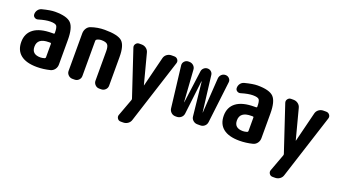

<svg xmlns="http://www.w3.org/2000/svg" viewBox="-63 -1046 3127 1782"><g transform="rotate(20 1500.0 -155.0)"><path d="M309.6 -103.5V-236.3Q309.6 -245.1 300.8 -245.1H285.2Q174.8 -245.1 174.8 -160.2Q174.8 -85 259.8 -85Q277.3 -85 300.8 -91.8Q309.6 -95.7 309.6 -103.5ZM245.1 -530.3Q362.3 -530.3 403.8 -487.8Q445.3 -445.3 445.3 -325.2V-82Q445.3 -55.7 430.2 -34.7Q415 -13.7 390.6 -6.8Q324.2 9.8 259.8 9.8Q154.3 9.8 99.6 -33.7Q44.9 -77.1 44.9 -160.2Q44.9 -244.1 105.5 -289.6Q166 -335 285.2 -335H300.8Q309.6 -335 309.6 -343.8V-344.7Q309.6 -396.5 297.4 -413.1Q285.2 -429.7 235.4 -429.7Q190.4 -429.7 119.1 -408.2Q101.6 -403.3 85.9 -413.6Q70.3 -423.8 70.3 -443.4Q70.3 -466.8 84 -485.4Q97.7 -503.9 120.1 -509.8Q200.2 -530.3 245.1 -530.3Z M735.4 -530.3Q865.2 -530.3 907.7 -492.2Q950.2 -454.1 950.2 -339.8V-56.6Q950.2 -33.2 933.1 -16.6Q916 0 892.6 0H872.1Q848.6 0 832 -17.1Q815.4 -34.2 815.4 -56.6V-349.6Q815.4 -395.5 799.8 -412.6Q784.2 -429.7 740.2 -429.7Q714.8 -429.7 694.3 -418Q687.5 -414.1 686.5 -404.3V-56.6Q686.5 -33.2 669.9 -16.6Q653.3 0 629.9 0H607.4Q584 0 566.9 -17.1Q549.8 -34.2 549.8 -56.6V-427.7Q549.8 -455.1 564 -477.5Q578.1 -500 601.6 -507.8Q666 -530.3 735.4 -530.3Z M1425.8 -519.5Q1447.3 -519.5 1460 -502.9Q1472.7 -486.3 1465.8 -465.8L1262.7 166Q1255.9 190.4 1235.4 205.1Q1214.8 219.7 1189.5 219.7H1165Q1143.6 219.7 1132.3 202.6Q1121.1 185.5 1127.9 167L1190.4 -2Q1193.4 -9.8 1190.4 -17.6L1041 -465.8Q1034.2 -485.4 1046.4 -502.4Q1058.6 -519.5 1080.1 -519.5H1103.5Q1128.9 -519.5 1148.9 -504.4Q1168.9 -489.3 1174.8 -464.8L1252 -170.9Q1252 -169.9 1252.9 -169.9Q1253.9 -169.9 1253.9 -170.9L1327.1 -464.8Q1333 -489.3 1353 -504.4Q1373 -519.5 1398.4 -519.5Z M1932.6 -519.5Q1955.1 -519.5 1970.2 -503.4Q1985.4 -487.3 1982.4 -464.8L1933.6 -55.7Q1930.7 -31.2 1913.1 -15.6Q1895.5 0 1871.1 0H1841.8Q1817.4 0 1799.3 -16.1Q1781.2 -32.2 1779.3 -55.7L1744.1 -386.7Q1744.1 -387.7 1742.2 -387.7Q1741.2 -387.7 1741.2 -386.7L1702.1 -55.7Q1699.2 -31.2 1680.7 -15.6Q1662.1 0 1637.7 0H1625Q1600.6 0 1583 -16.1Q1565.4 -32.2 1562.5 -55.7L1513.7 -463.9Q1511.7 -486.3 1527.3 -502.9Q1543 -519.5 1565.4 -519.5H1574.2Q1598.6 -519.5 1616.2 -503.4Q1633.8 -487.3 1634.8 -462.9L1656.2 -151.4Q1656.2 -150.4 1657.2 -150.4Q1658.2 -150.4 1658.2 -151.4L1701.2 -472.7Q1704.1 -492.2 1719.7 -505.9Q1735.4 -519.5 1755.9 -519.5Q1776.4 -519.5 1791 -506.3Q1805.7 -493.2 1807.6 -472.7L1850.6 -121.1Q1850.6 -120.1 1851.6 -120.1Q1852.5 -120.1 1852.5 -121.1L1875 -464.8Q1877 -488.3 1893.1 -503.9Q1909.2 -519.5 1932.6 -519.5Z M2309.6 -103.5V-236.3Q2309.6 -245.1 2300.8 -245.1H2285.2Q2174.8 -245.1 2174.8 -160.2Q2174.8 -85 2259.8 -85Q2277.3 -85 2300.8 -91.8Q2309.6 -95.7 2309.6 -103.5ZM2245.1 -530.3Q2362.3 -530.3 2403.8 -487.8Q2445.3 -445.3 2445.3 -325.2V-82Q2445.3 -55.7 2430.2 -34.7Q2415 -13.7 2390.6 -6.8Q2324.2 9.8 2259.8 9.8Q2154.3 9.8 2099.6 -33.7Q2044.9 -77.1 2044.9 -160.2Q2044.9 -244.1 2105.5 -289.6Q2166 -335 2285.2 -335H2300.8Q2309.6 -335 2309.6 -343.8V-344.7Q2309.6 -396.5 2297.4 -413.1Q2285.2 -429.7 2235.4 -429.7Q2190.4 -429.7 2119.1 -408.2Q2101.6 -403.3 2085.9 -413.6Q2070.3 -423.8 2070.3 -443.4Q2070.3 -466.8 2084 -485.4Q2097.7 -503.9 2120.1 -509.8Q2200.2 -530.3 2245.1 -530.3Z M2925.8 -519.5Q2947.3 -519.5 2960 -502.9Q2972.7 -486.3 2965.8 -465.8L2762.7 166Q2755.9 190.4 2735.4 205.1Q2714.8 219.7 2689.5 219.7H2665Q2643.6 219.7 2632.3 202.6Q2621.1 185.5 2627.9 167L2690.4 -2Q2693.4 -9.8 2690.4 -17.6L2541 -465.8Q2534.2 -485.4 2546.4 -502.4Q2558.6 -519.5 2580.1 -519.5H2603.5Q2628.9 -519.5 2648.9 -504.4Q2668.9 -489.3 2674.8 -464.8L2752 -170.9Q2752 -169.9 2752.9 -169.9Q2753.9 -169.9 2753.9 -170.9L2827.1 -464.8Q2833 -489.3 2853 -504.4Q2873 -519.5 2898.4 -519.5Z"/></g></svg>

Font: Rounded Mgen+ 1mn bold
Style: Bold
Weight: 700
Designer: [Source Han Sans]
Ryoko NISHIZUKA  (kana & ideographs); Paul D. Hunt (Latin, Greek & Cyrillic); Wenlong ZHANG  (bopomofo
Version: Version 1.059.20150602